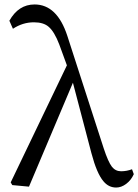

<svg xmlns="http://www.w3.org/2000/svg" viewBox="-20 -827 620 861"><path d="M501 14Q467 14 444 -14Q414 -49 390 -140L307 -456L110 10L35 3L28 -9L280 -534L246 -627Q224 -685 198 -707Q175 -727 132 -727Q82 -727 38 -698L22 -734Q63 -807 135 -807Q236 -807 282 -666L445 -162Q465 -101 482 -79Q498 -59 523 -59Q548 -59 572 -68L580 -46Q568 -19 546 -2.5Q524 14 501 14Z"/></svg>

Font: GenRyuMin TW R
Style: Regular
Weight: 400
Version: Version 1.501;PS 1;hotconv 16.6.51;makeotf.lib2.5.65220